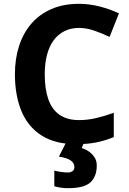

<svg xmlns="http://www.w3.org/2000/svg" viewBox="-20 -795 677 1004"><path d="M393 -649Q350 -649 316.5 -632Q283 -615 260 -583.5Q237 -552 225.5 -507Q214 -462 214 -406Q214 -330 232.5 -276.5Q251 -223 291 -195Q331 -167 393 -167Q437 -167 480.5 -177Q524 -187 575 -205V-78Q528 -59 482 -50Q436 -41 379 -41Q269 -41 197.5 -86.5Q126 -132 92 -214.5Q58 -297 58 -407Q58 -488 80 -555.5Q102 -623 144.5 -672Q187 -721 249.5 -748Q312 -775 393 -775Q446 -775 499.5 -761.5Q553 -748 602 -725L553 -602Q513 -621 472.5 -635Q432 -649 393 -649ZM486 71Q486 127 453.5 158Q421 189 335 189Q313 189 295.5 186Q278 183 264 179V97Q278 101 298.5 104Q319 107 334 107Q348 107 358.5 100.5Q369 94 369 77Q369 59 351 45Q333 31 288 24L326 -51H420L407 -21Q427 -15 445 -2.5Q463 10 474.5 28Q486 46 486 71Z"/></svg>

Font: Noto Sans Tamil UI
Style: Regular
Weight: 400
Designer: Jelle Bosma - Monotype Design Team
Foundry: Monotype Imaging Inc.
Version: Version 2.004